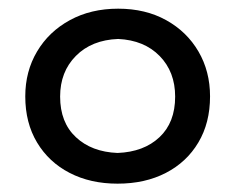

<svg xmlns="http://www.w3.org/2000/svg" viewBox="-20 -762 550 449"><path d="M254.9 -332.5Q191.4 -332.5 142.8 -357.7Q94.2 -382.8 66.7 -428.7Q39.1 -474.6 39.1 -536.6Q39.1 -595.2 66.7 -641.6Q94.2 -688 143.3 -714.8Q192.4 -741.7 256.3 -741.7Q320.3 -741.7 368.7 -714.8Q417 -688 444.1 -641.6Q471.2 -595.2 471.2 -536.6Q471.2 -474.6 443.8 -428.7Q416.5 -382.8 367.9 -357.7Q319.3 -332.5 254.9 -332.5ZM254.9 -404.3Q316.4 -406.7 353 -441.2Q389.6 -475.6 389.6 -536.1Q389.6 -593.8 353.5 -630.9Q317.4 -668 256.3 -670.9Q194.3 -668.5 157.5 -631.3Q120.6 -594.2 120.6 -536.1Q120.6 -475.6 157.5 -441.2Q194.3 -406.7 254.9 -404.3Z"/></svg>

Font: Pinar-DS1-FD Medium
Style: Regular
Weight: 500
Designer: Amin Abedi
Version: Version 3.000